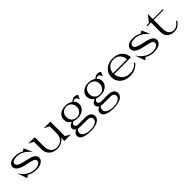

<svg xmlns="http://www.w3.org/2000/svg" viewBox="350 -2228 4057 4057"><g transform="rotate(-45 2378.5 -200.0)"><path d="M125 2.9 48.8 -209 54.2 -210.9Q106 -123 193.4 -69.1Q280.8 -15.1 377 -15.1Q441.4 -15.1 488.3 -41Q535.2 -66.9 535.2 -109.9Q535.2 -126 527.3 -138.9Q519.5 -151.9 511.2 -159.4Q502.9 -167 481.7 -175Q460.4 -183.1 450.7 -185.5Q440.9 -188 413.6 -194.8Q410.6 -195.8 408.9 -196Q407.2 -196.3 404.5 -197Q401.9 -197.8 399.9 -198.2L269 -229Q69.8 -275.4 69.8 -391.1Q69.8 -443.8 122.3 -478.5Q174.8 -513.2 262.2 -513.2Q373 -513.2 455.1 -464.8L516.1 -500L594.2 -319.8L589.8 -316.9Q456.1 -481 290 -481Q217.8 -481 182.4 -460.2Q147 -439.5 147 -401.9Q147 -383.3 157 -367.9Q167 -352.5 182.6 -342.3Q198.2 -332 220 -323.5Q241.7 -314.9 262.2 -309.3Q282.7 -303.7 305.2 -298.3Q309.6 -297.4 312 -296.9L440.9 -266.1Q476.1 -257.8 503.4 -247.3Q530.8 -236.8 556.2 -220.2Q581.5 -203.6 595.2 -179.2Q608.9 -154.8 608.9 -124Q608.9 -81.5 578.1 -49.3Q547.4 -17.1 497.3 -1Q447.3 15.1 386.2 15.1Q275.4 15.1 180.2 -41Z M1425.8 0H1233.4V-101.1Q1203.1 -46.9 1146.2 -16.8Q1089.4 13.2 1014.6 13.2Q904.8 13.2 835.7 -50Q766.6 -113.3 766.6 -227.1V-442.9L656.7 -498V-500H846.7V-227.1Q846.7 -123 896.5 -68.6Q946.3 -14.2 1028.3 -14.2Q1120.6 -14.2 1177 -74Q1233.4 -133.8 1233.4 -227.1V-435.1L1122.6 -497.1V-500H1313.5V-65.9L1425.8 -2Z M1620.1 -327.1Q1620.1 -255.4 1662.6 -211.2Q1705.1 -167 1777.3 -167Q1842.8 -167 1887 -211.4Q1931.2 -255.9 1931.2 -327.1Q1931.2 -396.5 1886.5 -441.2Q1841.8 -485.8 1777.3 -485.8Q1706.5 -485.8 1663.3 -442.1Q1620.1 -398.4 1620.1 -327.1ZM1496.1 112.8Q1496.1 39.6 1585.4 3.9Q1534.2 -22.5 1534.2 -76.2Q1534.2 -114.7 1560.3 -137.7Q1586.4 -160.6 1630.4 -174.8Q1588.9 -198.2 1565.2 -236.8Q1541.5 -275.4 1541.5 -327.1Q1541.5 -409.7 1606.2 -461.9Q1670.9 -514.2 1777.3 -514.2Q1868.7 -514.2 1937.5 -464.8Q1992.7 -514.2 2042.5 -514.2Q2091.8 -514.2 2128.4 -483.9L2086.4 -392.1H2084.5Q2076.7 -432.1 2055.7 -452.6Q2034.7 -473.1 2007.3 -473.1Q1982.4 -473.1 1957.5 -448.2Q2010.3 -399.4 2010.3 -327.1Q2010.3 -246.1 1943.6 -193.1Q1877 -140.1 1777.3 -140.1Q1717.3 -140.1 1666.5 -158.2Q1610.4 -143.1 1610.4 -97.2Q1610.4 -70.3 1630.9 -55.2Q1651.4 -40 1690.4 -40H1888.2Q1979.5 -40 2023.9 -4.9Q2068.4 30.3 2068.4 88.9Q2068.4 126.5 2047.6 156Q2026.9 185.5 1996.3 202.6Q1965.8 219.7 1927 231Q1888.2 242.2 1856.2 246.1Q1824.2 250 1796.4 250Q1769 250 1743.7 248.8Q1718.3 247.6 1687.3 243.9Q1656.2 240.2 1630.1 234.1Q1604 228 1578.6 217.5Q1553.2 207 1535.6 193.1Q1518.1 179.2 1507.1 158.4Q1496.1 137.7 1496.1 112.8ZM1576.2 105Q1576.2 160.6 1636.2 192.4Q1696.3 224.1 1796.4 224.1Q1847.7 224.1 1893.6 211.7Q1939.5 199.2 1970.5 172.4Q2001.5 145.5 2001.5 109.9Q2001.5 68.4 1975.1 46.6Q1948.7 24.9 1890.1 24.9H1696.3Q1650.4 24.9 1617.2 16.1Q1576.2 52.2 1576.2 105Z M2306.6 -327.1Q2306.6 -255.4 2349.1 -211.2Q2391.6 -167 2463.9 -167Q2529.3 -167 2573.5 -211.4Q2617.7 -255.9 2617.7 -327.1Q2617.7 -396.5 2573 -441.2Q2528.3 -485.8 2463.9 -485.8Q2393.1 -485.8 2349.9 -442.1Q2306.6 -398.4 2306.6 -327.1ZM2182.6 112.8Q2182.6 39.6 2272 3.9Q2220.7 -22.5 2220.7 -76.2Q2220.7 -114.7 2246.8 -137.7Q2272.9 -160.6 2316.9 -174.8Q2275.4 -198.2 2251.7 -236.8Q2228 -275.4 2228 -327.1Q2228 -409.7 2292.7 -461.9Q2357.4 -514.2 2463.9 -514.2Q2555.2 -514.2 2624 -464.8Q2679.2 -514.2 2729 -514.2Q2778.3 -514.2 2814.9 -483.9L2772.9 -392.1H2771Q2763.2 -432.1 2742.2 -452.6Q2721.2 -473.1 2693.8 -473.1Q2668.9 -473.1 2644 -448.2Q2696.8 -399.4 2696.8 -327.1Q2696.8 -246.1 2630.1 -193.1Q2563.5 -140.1 2463.9 -140.1Q2403.8 -140.1 2353 -158.2Q2296.9 -143.1 2296.9 -97.2Q2296.9 -70.3 2317.4 -55.2Q2337.9 -40 2377 -40H2574.7Q2666 -40 2710.4 -4.9Q2754.9 30.3 2754.9 88.9Q2754.9 126.5 2734.1 156Q2713.4 185.5 2682.9 202.6Q2652.3 219.7 2613.5 231Q2574.7 242.2 2542.7 246.1Q2510.7 250 2482.9 250Q2455.6 250 2430.2 248.8Q2404.8 247.6 2373.8 243.9Q2342.8 240.2 2316.7 234.1Q2290.5 228 2265.1 217.5Q2239.7 207 2222.2 193.1Q2204.6 179.2 2193.6 158.4Q2182.6 137.7 2182.6 112.8ZM2262.7 105Q2262.7 160.6 2322.8 192.4Q2382.8 224.1 2482.9 224.1Q2534.2 224.1 2580.1 211.7Q2626 199.2 2657 172.4Q2688 145.5 2688 109.9Q2688 68.4 2661.6 46.6Q2635.3 24.9 2576.7 24.9H2382.8Q2336.9 24.9 2303.7 16.1Q2262.7 52.2 2262.7 105Z M2887.2 -250Q2887.2 -327.6 2927 -388.4Q2966.8 -449.2 3034.4 -481.7Q3102.1 -514.2 3185.5 -514.2Q3316.4 -514.2 3396.5 -443.4Q3476.6 -372.6 3476.6 -254.9H2974.1Q2978 -210 2996.6 -168.9Q3015.1 -127.9 3045.9 -96.2Q3076.7 -64.5 3122.3 -45.7Q3168 -26.9 3221.2 -26.9Q3293 -26.9 3349.6 -53.2Q3406.2 -79.6 3441.4 -129.9L3461.4 -115.2Q3422.4 -55.2 3350.6 -20.5Q3278.8 14.2 3190.4 14.2Q3123.5 14.2 3066.4 -6.3Q3009.3 -26.9 2970.2 -62Q2931.2 -97.2 2909.2 -145.8Q2887.2 -194.3 2887.2 -250ZM2973.1 -284.2H3388.2Q3388.2 -369.6 3332 -427.7Q3275.9 -485.8 3185.5 -485.8Q3136.7 -485.8 3096.2 -469Q3055.7 -452.1 3029.5 -423.6Q3003.4 -395 2988.8 -359.1Q2974.1 -323.2 2973.1 -284.2Z M3646 2.9 3569.8 -209 3575.2 -210.9Q3627 -123 3714.4 -69.1Q3801.8 -15.1 3897.9 -15.1Q3962.4 -15.1 4009.3 -41Q4056.2 -66.9 4056.2 -109.9Q4056.2 -126 4048.3 -138.9Q4040.5 -151.9 4032.2 -159.4Q4023.9 -167 4002.7 -175Q3981.4 -183.1 3971.7 -185.5Q3961.9 -188 3934.6 -194.8Q3931.6 -195.8 3929.9 -196Q3928.2 -196.3 3925.5 -197Q3922.9 -197.8 3920.9 -198.2L3790 -229Q3590.8 -275.4 3590.8 -391.1Q3590.8 -443.8 3643.3 -478.5Q3695.8 -513.2 3783.2 -513.2Q3894 -513.2 3976.1 -464.8L4037.1 -500L4115.2 -319.8L4110.8 -316.9Q3977.1 -481 3811 -481Q3738.8 -481 3703.4 -460.2Q3668 -439.5 3668 -401.9Q3668 -383.3 3678 -367.9Q3688 -352.5 3703.6 -342.3Q3719.2 -332 3741 -323.5Q3762.7 -314.9 3783.2 -309.3Q3803.7 -303.7 3826.2 -298.3Q3830.6 -297.4 3833 -296.9L3961.9 -266.1Q3997.1 -257.8 4024.4 -247.3Q4051.8 -236.8 4077.1 -220.2Q4102.5 -203.6 4116.2 -179.2Q4129.9 -154.8 4129.9 -124Q4129.9 -81.5 4099.1 -49.3Q4068.4 -17.1 4018.3 -1Q3968.3 15.1 3907.2 15.1Q3796.4 15.1 3701.2 -41Z M4717.3 -111.8Q4714.8 -108.9 4704.8 -95Q4694.8 -81.1 4685.5 -69.1Q4676.3 -57.1 4658.4 -41.5Q4640.6 -25.9 4621.1 -14.6Q4601.6 -3.4 4572.8 4.4Q4543.9 12.2 4511.2 12.2Q4415 12.2 4356.2 -39.3Q4297.4 -90.8 4297.4 -188V-476.1H4184.6V-500H4263.2L4375.5 -649.9H4377.4V-500H4676.3V-476.1H4377.4V-212.9Q4377.4 -119.6 4417 -69.3Q4456.5 -19 4530.3 -19Q4565.4 -19 4597.2 -34.7Q4628.9 -50.3 4651.1 -72.5Q4673.3 -94.7 4695.3 -127Z"/></g></svg>

Font: Messapia
Style: Regular
Weight: 400
Designer: Luca Marsano
Foundry: Collletttivo
Version: Version 1.000;FEAKit 1.0